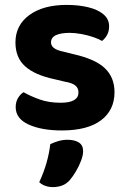

<svg xmlns="http://www.w3.org/2000/svg" viewBox="-20 -516 521 783"><path d="M447 -140Q447 -67 392 -25.5Q337 16 232 16Q150 16 97 -8Q44 -32 44 -79Q44 -100 53 -115.5Q62 -131 76 -140Q104 -124 141.5 -110.5Q179 -97 227 -97Q300 -97 300 -139Q300 -157 287 -167.5Q274 -178 244 -183L202 -193Q122 -210 82.5 -245.5Q43 -281 43 -343Q43 -413 99.5 -454.5Q156 -496 252 -496Q300 -496 339.5 -486.5Q379 -477 402 -457.5Q425 -438 425 -409Q425 -389 417 -374Q409 -359 396 -349Q385 -356 362.5 -364Q340 -372 313.5 -377Q287 -382 264 -382Q228 -382 208 -372.5Q188 -363 188 -343Q188 -330 199.5 -320.5Q211 -311 240 -305L280 -295Q369 -275 408 -237.5Q447 -200 447 -140ZM265 218Q251 234 233.5 240.5Q216 247 196 247Q162 247 140 227Q159 186 170 147Q181 108 185 72Q199 65 217.5 59.5Q236 54 255 54Q284 54 301.5 65Q319 76 319 101Q319 117 310.5 139.5Q302 162 289.5 183Q277 204 265 218Z"/></svg>

Font: Baloo Bhaijaan 2
Style: Bold
Weight: 700
Designer: Sanskriti Dholi, Noopur Datye and Ek Type
Foundry: Ek Type
Version: Version 1.701